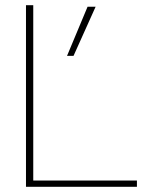

<svg xmlns="http://www.w3.org/2000/svg" viewBox="-20 -719 587 739"><path d="M80 -699H108V-24H507V0H80ZM317 -693H348L263 -504H238Z"/></svg>

Font: Prompt Thin
Style: Regular
Weight: 250
Designer: Katatrad Team
Foundry: CadsonDemak
Version: Version 1.001